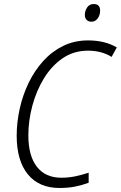

<svg xmlns="http://www.w3.org/2000/svg" viewBox="-20 -925 601 955"><path d="M276 10Q174 10 118.5 -58Q63 -126 63 -250Q63 -316 78 -384Q93 -452 122.5 -513Q152 -574 195 -621.5Q238 -669 294 -696.5Q350 -724 418 -724Q502 -724 561 -689L535 -642Q485 -673 418 -673Q347 -673 292 -635.5Q237 -598 199 -536Q161 -474 141 -399.5Q121 -325 121 -252Q121 -150 163.5 -95.5Q206 -41 285 -41Q321 -41 354.5 -48Q388 -55 421 -66V-16Q389 -4 354 3Q319 10 276 10ZM435 -817Q420 -817 411 -826Q402 -835 402 -851Q402 -871 413.5 -888Q425 -905 446 -905Q478 -905 478 -872Q478 -850 466 -833.5Q454 -817 435 -817Z"/></svg>

Font: Noto Sans SemiCondensed Light
Style: Italic
Weight: 300
Width: 4
Italic angle: -12°
Designer: Monotype Design Team
Foundry: Monotype Imaging Inc.
Version: Version 2.013; ttfautohint (v1.8.4.7-5d5b)